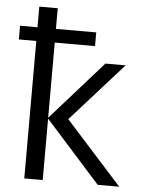

<svg xmlns="http://www.w3.org/2000/svg" viewBox="-54 -803 633 846"><g transform="rotate(5 262.5 -380.0)"><path d="M167 -759.8V-668.5H345.2V-607.9H167V-275.4L397.5 -535.2H486.8L255.9 -276.9L505.4 0H410.2L167 -271.5V0H85.4V-607.9H8.3V-668.5H85.4V-759.8Z"/></g></svg>

Font: Open Sans
Style: Regular
Weight: 400
Designer: Monotype Design Team
Foundry: Monotype Imaging Inc.
Version: Version 3.000; ttfautohint (v1.8.4)